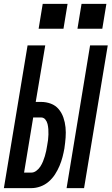

<svg xmlns="http://www.w3.org/2000/svg" viewBox="-33 -969 575 989"><path d="M310 0 431 -735H522L400 0ZM-13 0 109 -735H200L151 -444H178Q205 -444 229 -435Q253 -426 269 -407Q285 -388 293.5 -363.5Q302 -339 304.5 -313Q307 -287 305 -260.5Q303 -234 299 -207V-206Q299 -206 299 -206Q299 -206 299 -206Q295 -183 289 -160Q283 -137 273.5 -114.5Q264 -92 250.5 -71Q237 -50 218 -33.5Q199 -17 175.5 -8.5Q152 0 129 0ZM129 -80Q142 -80 154.5 -89.5Q167 -99 175 -111.5Q183 -124 188.5 -137.5Q194 -151 198 -164.5Q202 -178 205 -192Q208 -206 210 -220Q213 -234 214.5 -248Q216 -262 216.5 -276Q217 -290 216 -303.5Q215 -317 212 -330Q209 -343 200.5 -353.5Q192 -364 178 -364H138L91 -80ZM366 -821 387 -949H515L494 -821ZM166 -821 187 -949H315L294 -821Z"/></svg>

Font: Iosevka SS04 Medium
Style: Italic
Weight: 500
Italic angle: -9°
Monospace: yes
Designer: Belleve Invis
Foundry: Belleve Invis
Version: Version 19.0.0; ttfautohint (v1.8.4)